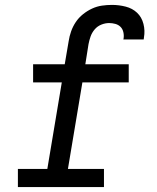

<svg xmlns="http://www.w3.org/2000/svg" viewBox="-20 -763 640 783"><path d="M53 0V-74H173L232 -427H115V-501H244L260 -595Q263 -615 270 -635Q277 -655 289 -673Q301 -691 318.5 -705Q336 -719 355.5 -728Q375 -737 395.5 -740Q416 -743 437 -743Q465 -743 492.5 -736Q520 -729 539 -711Q558 -693 565 -665.5Q572 -638 567 -610Q567 -608 566.5 -606Q566 -604 566 -602H483Q483 -603 483.5 -604Q484 -605 484 -606Q486 -619 483 -632Q480 -645 471.5 -653.5Q463 -662 450.5 -665.5Q438 -669 425 -669Q409 -669 393 -662.5Q377 -656 366 -643Q355 -630 349.5 -614.5Q344 -599 341 -583L328 -501H505V-427H316L257 -74H404V0Z"/></svg>

Font: Iosevka Curly Slab ExObl
Style: Regular
Weight: 400
Width: 7
Italic angle: -9°
Monospace: yes
Designer: Belleve Invis
Foundry: Belleve Invis
Version: Version 11.1.0; ttfautohint (v1.8.3)